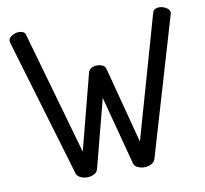

<svg xmlns="http://www.w3.org/2000/svg" viewBox="-81 -819 973 913"><g transform="rotate(-10 405.5 -362.5)"><path d="M268 6Q251 6 235.5 -1.5Q220 -9 216 -23L18 -688Q17 -692 17 -697Q17 -707 25 -714.5Q33 -722 44.5 -726.5Q56 -731 67 -731Q78 -731 87.5 -726.5Q97 -722 99 -712L268 -118L363 -484Q367 -498 379.5 -504Q392 -510 406 -510Q421 -510 433 -504Q445 -498 448 -484L544 -118L713 -712Q716 -722 724.5 -726.5Q733 -731 744 -731Q756 -731 767.5 -726.5Q779 -722 787 -714.5Q795 -707 795 -697Q795 -692 793 -688L597 -23Q592 -9 577 -1.5Q562 6 544 6Q527 6 511.5 -1.5Q496 -9 493 -23L406 -353L320 -23Q316 -9 301 -1.5Q286 6 268 6Z"/></g></svg>

Font: Dosis Medium
Style: Regular
Weight: 500
Designer: EdgarTolentino, PabloImpallari, IginoMarini
Foundry: EdgarTolentino, PabloImpallari, IginoMarini
Version: Version 3.001; ttfautohint (v1.8.2)